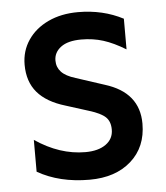

<svg xmlns="http://www.w3.org/2000/svg" viewBox="-46 -601 565 655"><g transform="rotate(-5 237.0 -273.5)"><path d="M57 -30V-139Q141 -82 229 -82Q273 -82 299 -100.5Q325 -119 325 -151Q325 -179 309 -194Q293 -209 254 -221L175 -246Q111 -265 79.5 -302Q48 -339 48 -397Q48 -444 73 -481Q98 -518 142.5 -539Q187 -560 245 -560Q330 -560 399 -524V-419Q358 -444 323 -455Q288 -466 248 -466Q202 -466 178 -448Q154 -430 154 -402Q154 -379 169 -363Q184 -347 217 -337L315 -305Q431 -269 431 -162Q431 -82 377.5 -34.5Q324 13 235 13Q132 13 57 -30Z"/></g></svg>

Font: Application Medium
Style: Regular
Weight: 500
Designer: Wei Huang
Foundry: Wei Huang
Version: Version 0.012